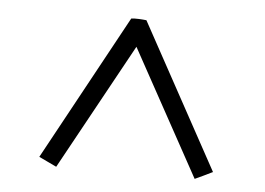

<svg xmlns="http://www.w3.org/2000/svg" viewBox="-37 -758 659 478"><g transform="rotate(5 292.0 -519.5)"><path d="M75 -348 273 -711Q281 -712 292 -711.5Q303 -711 311 -710L509 -348Q499 -343 487.5 -337.5Q476 -332 465 -327L292 -642L119 -327Q109 -332 97 -337.5Q85 -343 75 -348Z"/></g></svg>

Font: Tiro Devanagari Marathi
Style: Regular
Weight: 400
Designer: Devanagari: John Hudson & Fiona Ross. Latin: John Hudson.
Foundry: Tiro Typeworks Ltd.
Version: Version 1.52